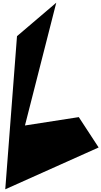

<svg xmlns="http://www.w3.org/2000/svg" viewBox="-20 -1093 751 1423"><path d="M106 -825 19 310 711 0 564 -225 165 -163 397 -1073Z"/></svg>

Font: Chaingun
Style: Ita
Weight: 400
Version: Version 0.91